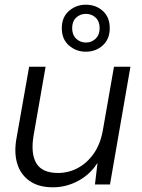

<svg xmlns="http://www.w3.org/2000/svg" viewBox="-20 -785 603 817"><path d="M205 12Q143 12 104.5 -16Q66 -44 52.5 -91.5Q39 -139 51 -201L104 -501H174L123 -209Q110 -132 134.5 -90.5Q159 -49 227 -49Q271 -49 310 -69.5Q349 -90 377.5 -129.5Q406 -169 417 -227L465 -501H535L448 0H384L395 -92Q364 -43 313 -15.5Q262 12 205 12ZM345 -565Q304 -565 273.5 -591.5Q243 -618 243 -665Q243 -712 273.5 -738.5Q304 -765 345 -765Q388 -765 417.5 -738.5Q447 -712 447 -665Q447 -619 417.5 -592Q388 -565 345 -565ZM346 -604Q370 -604 387 -620.5Q404 -637 404 -665Q404 -694 387 -710Q370 -726 345 -726Q321 -726 304 -710Q287 -694 287 -665Q287 -637 304 -620.5Q321 -604 346 -604Z"/></svg>

Font: DM Sans 18pt Light
Style: Italic
Weight: 300
Italic angle: -10°
Designer: Colophon Foundry, Jonny Pinhorn
Foundry: Colophon Foundry
Version: Version 4.004;gftools[0.9.30]